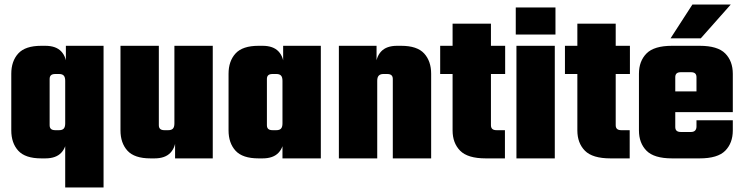

<svg xmlns="http://www.w3.org/2000/svg" viewBox="-20 -702 3293 851"><path d="M200 -240H30V-375Q30 -431 61 -465Q92 -499 163 -499H181Q228 -499 251.5 -474Q275 -449 275 -407V-317H269V-344Q269 -360 262.5 -367Q256 -374 242 -374H225Q212 -374 206 -368.5Q200 -363 200 -352ZM439 129H269V-404H272V-499H439ZM30 -259H200V-147Q200 -136 206 -130.5Q212 -125 225 -125H242Q256 -125 262.5 -132Q269 -139 269 -155V-182H275V-92Q275 -50 251.5 -25Q228 0 181 0H163Q92 0 61 -34Q30 -68 30 -124Z M514 -499H684V-147Q684 -136 690 -130.5Q696 -125 709 -125H726Q740 -125 746.5 -132Q753 -139 753 -155V-182H759V-92Q759 -50 735.5 -25Q712 0 665 0H647Q576 0 545 -34Q514 -68 514 -124ZM753 -499H923V0H756V-95H753Z M1163 -240H993V-375Q993 -431 1024 -465Q1055 -499 1126 -499H1144Q1191 -499 1214.5 -474Q1238 -449 1238 -407V-317H1232V-344Q1232 -360 1225.5 -367Q1219 -374 1205 -374H1188Q1175 -374 1169 -368.5Q1163 -363 1163 -352ZM1402 0H1232V-404H1235V-499H1402ZM993 -259H1163V-147Q1163 -136 1169 -130.5Q1175 -125 1188 -125H1205Q1219 -125 1225.5 -132Q1232 -139 1232 -155V-182H1238V-92Q1238 -50 1214.5 -25Q1191 0 1144 0H1126Q1055 0 1024 -34Q993 -68 993 -124Z M1652 0H1482V-499H1649V-404H1652ZM1891 0H1721V-352Q1721 -363 1715 -368.5Q1709 -374 1696 -374H1679Q1666 -374 1659 -367Q1652 -360 1652 -344V-317H1646V-407Q1646 -449 1669.5 -474Q1693 -499 1740 -499H1758Q1829 -499 1860 -465Q1891 -431 1891 -375Z M2156 -597V-147Q2156 -136 2162 -130.5Q2168 -125 2181 -125H2218V0H2133Q2053 0 2019.5 -34Q1986 -68 1986 -124V-597ZM2219 -499V-374H1931V-499Z M2439 0H2269V-499H2439ZM2266 -549V-669H2442V-549Z M2709 -597V-147Q2709 -136 2715 -130.5Q2721 -125 2734 -125H2771V0H2686Q2606 0 2572.5 -34Q2539 -68 2539 -124V-597ZM2772 -499V-374H2484V-499Z M2973 -360V-139Q2973 -128 2979 -122.5Q2985 -117 2998 -117H3027V0H2959Q2879 0 2845.5 -34Q2812 -68 2812 -124V-375Q2812 -431 2845.5 -465Q2879 -499 2959 -499H3026V-382H2998Q2985 -382 2979 -376.5Q2973 -371 2973 -360ZM3067 -227V-360Q3067 -371 3061 -376.5Q3055 -382 3042 -382H3021V-499H3081Q3161 -499 3194.5 -465Q3228 -431 3228 -375V-227ZM3067 -141V-169H3228V-124Q3228 -68 3194.5 -34Q3161 0 3081 0H3021V-117H3042Q3055 -117 3061 -123.5Q3067 -130 3067 -141ZM3228 -297V-205H2853V-297ZM2952 -532 3049 -682H3219L3086 -532Z"/></svg>

Font: Teko Variable Light
Style: Regular
Weight: 300
Designer: Manushi Parikh, Jonny Pinhorn
Foundry: Indian Type Foundry
Version: Version 3.000